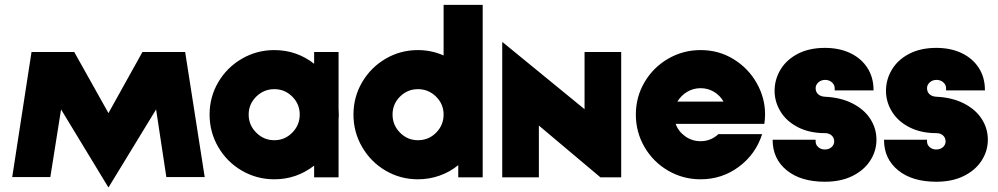

<svg xmlns="http://www.w3.org/2000/svg" viewBox="-20 -726 4084 786"><path d="M230 -278 186 -1H30L109 -513H284L424 -263L563 -513H738L818 -1H661L619 -278L425 40H423Z M838 -257Q838 -329 873.5 -389.5Q909 -450 970 -485.5Q1031 -521 1103 -521Q1194 -521 1266 -465V-513H1366V-280L1367 -257L1366 -234V0H1266V-48Q1194 8 1103 8Q1031 8 970 -27.5Q909 -63 873.5 -124Q838 -185 838 -257ZM1207 -257Q1207 -300 1176.5 -330.5Q1146 -361 1103 -361Q1060 -361 1029 -330.5Q998 -300 998 -257Q998 -214 1029 -183Q1060 -152 1103 -152Q1146 -152 1176.5 -183Q1207 -214 1207 -257Z M1427 -257Q1427 -329 1462.5 -389.5Q1498 -450 1558.5 -485.5Q1619 -521 1691 -521Q1746 -521 1796 -499V-706H1956V0H1856V-50Q1822 -22 1779.5 -7Q1737 8 1691 8Q1619 8 1558.5 -27.5Q1498 -63 1462.5 -124Q1427 -185 1427 -257ZM1796 -257Q1796 -300 1765 -330.5Q1734 -361 1691 -361Q1648 -361 1617.5 -330.5Q1587 -300 1587 -257Q1587 -214 1617.5 -183Q1648 -152 1691 -152Q1735 -152 1765.5 -183Q1796 -214 1796 -257Z M2036 -553H2038L2373 -279V-513H2523V0H2438L2186 -212V0H2036Z M2583 -257Q2583 -329 2618.5 -389.5Q2654 -450 2715 -485.5Q2776 -521 2848 -521Q2923 -521 2983.5 -483.5Q3044 -446 3078 -385.5Q3112 -325 3112 -258Q3112 -239 3109 -219H2746Q2757 -188 2785 -168Q2813 -148 2848 -148Q2890 -148 2921 -177H3100Q3074 -95 3005 -43.5Q2936 8 2848 8Q2776 8 2715 -27.5Q2654 -63 2618.5 -124Q2583 -185 2583 -257ZM2942 -310Q2928 -335 2903 -350Q2878 -365 2848 -365Q2818 -365 2793 -350Q2768 -335 2753 -310Z M3143 -153V-154H3319V-147Q3319 -133 3330 -123.5Q3341 -114 3357 -114Q3373 -114 3384 -123.5Q3395 -133 3395 -147Q3395 -162 3384.5 -171.5Q3374 -181 3357 -181Q3294 -181 3247 -205Q3200 -229 3175.5 -269Q3151 -309 3151 -354Q3151 -401 3175.5 -441.5Q3200 -482 3246.5 -506Q3293 -530 3357 -530Q3416 -530 3461 -508.5Q3506 -487 3531 -448Q3556 -409 3556 -358V-356H3397V-365Q3397 -379 3385.5 -389Q3374 -399 3358 -399Q3342 -399 3330.5 -389Q3319 -379 3319 -365Q3319 -350 3329 -340.5Q3339 -331 3357 -330Q3422 -327 3470 -302.5Q3518 -278 3543 -239Q3568 -200 3568 -154Q3568 -108 3542.5 -68.5Q3517 -29 3469.5 -5.5Q3422 18 3357 18Q3258 18 3200.5 -29Q3143 -76 3143 -153Z M3599 -153V-154H3775V-147Q3775 -133 3786 -123.5Q3797 -114 3813 -114Q3829 -114 3840 -123.5Q3851 -133 3851 -147Q3851 -162 3840.5 -171.5Q3830 -181 3813 -181Q3750 -181 3703 -205Q3656 -229 3631.5 -269Q3607 -309 3607 -354Q3607 -401 3631.5 -441.5Q3656 -482 3702.5 -506Q3749 -530 3813 -530Q3872 -530 3917 -508.5Q3962 -487 3987 -448Q4012 -409 4012 -358V-356H3853V-365Q3853 -379 3841.5 -389Q3830 -399 3814 -399Q3798 -399 3786.5 -389Q3775 -379 3775 -365Q3775 -350 3785 -340.5Q3795 -331 3813 -330Q3878 -327 3926 -302.5Q3974 -278 3999 -239Q4024 -200 4024 -154Q4024 -108 3998.5 -68.5Q3973 -29 3925.5 -5.5Q3878 18 3813 18Q3714 18 3656.5 -29Q3599 -76 3599 -153Z"/></svg>

Font: Lineal Heavy
Style: Regular
Weight: 900
Designer: Created by Frank Adebiaye with contributions from Anton Moglia & Ariel Martín Pérez
Created by Frank ADEBIAYE with FontF
Foundry: Velvetyne Type Foundry
Version: Version 2.000